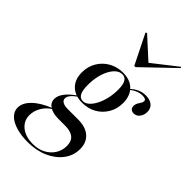

<svg xmlns="http://www.w3.org/2000/svg" viewBox="-288 -746 1018 1018"><g transform="rotate(45 221.5 -236.5)"><path d="M136.3 192.7Q87.1 192.7 49.2 181Q11.3 169.4 -9.3 148.8Q-29.8 128.2 -29.8 100.8Q-29.8 65.3 4.4 31.5Q38.7 -2.4 103.2 -28.2L108.1 -25Q78.2 -7.3 60.5 22.6Q42.7 52.4 42.7 84.7Q42.7 127.4 75.8 154Q108.9 180.6 163.7 180.6Q203.2 180.6 233.5 164.9Q263.7 149.2 281.5 121.8Q299.2 94.4 299.2 59.7Q299.2 24.2 278.2 7.3Q257.3 -9.7 214.5 -9.7H164.5Q124.2 -9.7 99.6 -25.4Q75 -41.1 75 -69.4Q75 -93.5 94.4 -119Q113.7 -144.4 152.4 -171L157.3 -167.7Q132.3 -149.2 122.6 -136.3Q112.9 -123.4 112.9 -111.3Q112.9 -96.8 126.2 -89.1Q139.5 -81.5 165.3 -81.5H242.7Q298.4 -81.5 329.4 -54Q360.5 -26.6 360.5 21.8Q360.5 71 331 109.7Q301.6 148.4 251.2 170.6Q200.8 192.7 136.3 192.7ZM193.5 -158.9Q140.3 -158.9 109.7 -189.1Q79 -219.4 79 -271.8Q79 -316.1 99.6 -350.8Q120.2 -385.5 155.6 -405.6Q191.1 -425.8 234.7 -425.8Q288.7 -425.8 319 -395.2Q349.2 -364.5 349.2 -311.3Q349.2 -267.7 328.6 -233.1Q308.1 -198.4 273.4 -178.6Q238.7 -158.9 193.5 -158.9ZM190.3 -167.7Q208.1 -167.7 224.2 -181.9Q240.3 -196 253.2 -221Q266.1 -246 273.4 -277.4Q280.6 -308.9 280.6 -343.5Q280.6 -381.5 270.2 -399.2Q259.7 -416.9 238.7 -416.9Q219.4 -416.9 203.2 -403.6Q187.1 -390.3 174.6 -366.9Q162.1 -343.5 155.2 -312.9Q148.4 -282.3 148.4 -246.8Q148.4 -206.5 158.9 -187.1Q169.4 -167.7 190.3 -167.7ZM427.4 -312.1Q413.7 -312.1 406 -319.8Q398.4 -327.4 398.4 -340.3Q398.4 -352.4 404 -362.5Q409.7 -372.6 415.3 -381Q421 -389.5 421 -397.6Q421 -405.6 413.7 -409.3Q406.5 -412.9 392.7 -412.9Q375 -412.9 356.5 -405.2Q337.9 -397.6 321 -382.3L318.5 -387.1Q337.9 -406.5 359.7 -416.1Q381.5 -425.8 405.6 -425.8Q437.1 -425.8 455.2 -410.9Q473.4 -396 473.4 -369.4Q473.4 -345.2 460.1 -328.6Q446.8 -312.1 427.4 -312.1ZM429.8 -664.5 434.7 -659.7 260.5 -492.7H251.6L168.5 -659.7L175.8 -664.5L304.8 -546.8L282.3 -549.2Z"/></g></svg>

Font: Playfair 144pt
Style: Italic
Weight: 400
Italic angle: -15.6°
Designer: Claus Eggers Sørensen
Foundry: Claus Eggers Sørensen
Version: Version 2.001;gftools[0.9.30]